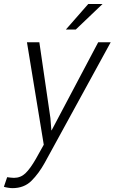

<svg xmlns="http://www.w3.org/2000/svg" viewBox="-55 -743 583 976"><path d="M201.2 -143.1 206.1 -80.6H207.5L444.3 -528.3H507.8L172.4 84.5Q142.1 139.2 104.7 176.3Q67.4 213.4 7.8 213.4Q-1 213.4 -14.6 211.2Q-28.3 209 -35.2 206.5L-18.6 157.7Q-12.7 158.7 -1 159.9Q10.7 161.1 16.1 161.1Q49.8 161.1 74.2 137.9Q98.6 114.7 127.4 64.5L167.5 -7.3L82 -528.3H145ZM393.6 -722.7H466.3L330.1 -592.8H279.8Z"/></svg>

Font: Franko
Style: Light Italic
Weight: 300
Designer: Google
Version: Version 1.200310; 2013